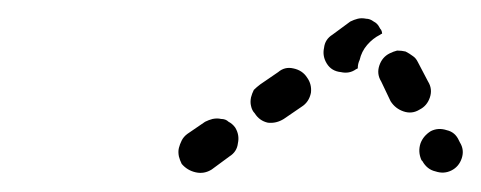

<svg xmlns="http://www.w3.org/2000/svg" viewBox="-20 -572 514 205"><path d="M234 -419Q236 -428 231 -436Q228 -440 224 -442Q221 -445 216 -445Q212 -446 207 -445Q203 -444 199 -442L180 -429Q176 -426 174 -422Q172 -418 171 -414Q170 -410 171 -405Q172 -401 174 -397Q180 -390 189 -388Q198 -386 206 -391L225 -405Q233 -410 234 -419ZM445 -389Q454 -386 462 -390Q470 -394 473 -403Q476 -412 471 -420L470 -422Q466 -431 457 -433Q448 -436 440 -432Q432 -427 429 -419Q426 -410 430 -401L431 -400Q436 -391 445 -389ZM312 -473Q313 -482 308 -489Q303 -497 293 -499Q284 -501 277 -495L258 -482Q254 -479 251 -476Q249 -472 248 -468Q247 -463 248 -459Q249 -454 252 -451Q257 -443 266 -441Q275 -440 283 -445L302 -458Q310 -463 312 -473ZM411 -453Q420 -450 428 -455Q436 -459 439 -468Q442 -477 437 -485L426 -506Q424 -510 421 -512Q417 -515 413 -517Q409 -518 404 -518Q400 -517 396 -515Q388 -511 385 -502Q382 -493 387 -485L397 -464Q402 -456 411 -453ZM344 -495Q334 -496 329 -504Q324 -512 326 -521Q327 -530 335 -535L354 -549Q358 -551 362 -552Q366 -553 371 -552Q375 -552 379 -549Q383 -547 385 -543Q386 -541 387 -540Q388 -538 388 -536Q387 -536 386 -535Q378 -531 372 -524Q366 -517 364 -508Q362 -504 362 -499L360 -498Q353 -493 344 -495Z"/></svg>

Font: FRB American Cursive Dashed Extrabold
Style: Bold Italic
Weight: 800
Italic angle: -25°
Version: Version 2.0;Modular Font Editor K font №1